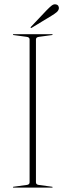

<svg xmlns="http://www.w3.org/2000/svg" viewBox="-20 -856 299 876"><path d="M144 -24Q144 -13.5 158 -12L217 -4Q220 -4 220 -2Q220 0 217 0H42Q39 0 39 -2Q39 -4 42 -4L101 -12Q115 -13.5 115 -24V-676Q115 -686.5 101 -688L42 -696Q39 -696 39 -698Q39 -700 42 -700H217Q220 -700 220 -698Q220 -696 217 -696L158 -688Q144 -686.5 144 -676ZM192.5 -809Q205.5 -822.5 215.2 -830.2Q225 -838 234.5 -836Q243 -834.5 246.2 -828.8Q249.5 -823 248.5 -816.5Q246.5 -807 238 -800Q229.5 -793 216.5 -785L125 -729.5Q121.5 -727 120 -729Q118.5 -731 121.5 -734Z"/></svg>

Font: Fraunces 144pt S000 Thin
Style: Regular
Weight: 100
Version: Version 1.000; ttfautohint (v1.8.3)